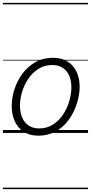

<svg xmlns="http://www.w3.org/2000/svg" viewBox="-20 -918 628 1326"><path d="M245 19Q186 19 145 -7Q104 -33 82.5 -79.5Q61 -126 61 -186Q61 -242 79.5 -300.5Q98 -359 134.5 -408.5Q171 -458 224 -488.5Q277 -519 347 -519Q404 -519 445 -494Q486 -469 508 -424Q530 -379 530 -320Q530 -277 518.5 -230Q507 -183 484.5 -139Q462 -95 428 -59Q394 -23 348 -2Q302 19 245 19ZM250 -31Q304 -31 346 -58Q388 -85 416 -127.5Q444 -170 458.5 -220Q473 -270 473 -315Q473 -362 457.5 -396.5Q442 -431 412.5 -450Q383 -469 342 -469Q288 -469 246.5 -443Q205 -417 176 -374.5Q147 -332 132.5 -283Q118 -234 118 -188Q118 -141 133.5 -105.5Q149 -70 178.5 -50.5Q208 -31 250 -31ZM0 378H588V388H0ZM0 -20H588V0H0ZM0 -505H588V-500H0ZM0 -898H588V-888H0Z"/></svg>

Font: Playwrite DE SAS Guides
Style: Regular
Weight: 400
Designer: Veronika Burian, José Scaglione
Foundry: TypeTogether
Version: Version 1.003